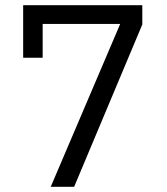

<svg xmlns="http://www.w3.org/2000/svg" viewBox="-20 -718 640 738"><path d="M175 0 442 -626H144V-496H69V-698H527V-624L265 0Z"/></svg>

Font: IBM Plex Sans Arabic
Style: Regular
Weight: 400
Designer: Mike Abbink, Paul van der Laan, Pieter van Rosmalen, Wael Morcos, Khajak Apelian
Foundry: Bold Monday
Version: Version 1.005